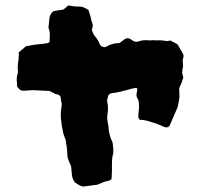

<svg xmlns="http://www.w3.org/2000/svg" viewBox="-20 -646 735 705"><path d="M653 -361Q650 -351 646.5 -342Q643 -333 638 -322Q638 -315 638.5 -306.5Q639 -298 639 -290Q638 -281 636.5 -273Q635 -265 633 -256Q633 -254 632 -251.5Q631 -249 630 -247Q623 -232 616.5 -216.5Q610 -201 603 -185Q601 -181 595.5 -179Q590 -177 585 -179Q578 -182 570.5 -185.5Q563 -189 554 -192Q539 -197 524 -201.5Q509 -206 493 -206Q492 -208 490 -211Q488 -214 488 -215Q488 -220 488 -225.5Q488 -231 489 -236Q491 -247 490.5 -256.5Q490 -266 489 -276Q487 -281 484 -286Q481 -291 481 -298Q482 -303 482.5 -308Q483 -313 484 -317Q485 -320 482.5 -322Q480 -324 478 -323Q466 -322 452 -317Q448 -316 444.5 -315Q441 -314 436 -313Q425 -310 413.5 -307.5Q402 -305 390 -304Q387 -303 385 -302Q383 -301 381 -300Q377 -295 376 -289Q375 -283 373 -278Q374 -277 373.5 -275Q373 -273 374 -271Q377 -258 376.5 -246Q376 -234 374 -221Q374 -218 373.5 -214.5Q373 -211 374 -208Q375 -198 377 -189.5Q379 -181 379 -171Q382 -146 393 -124Q394 -117 395 -110Q396 -103 396 -97Q396 -92 396 -86.5Q396 -81 394 -76Q392 -67 391.5 -58Q391 -49 391 -39Q391 -29 391 -17.5Q391 -6 390 5Q390 14 384 16Q368 20 362 22Q356 24 338 32Q326 34 312.5 35.5Q299 37 285 39Q276 37 268.5 32.5Q261 28 255 24Q245 10 244 -5Q243 -20 241 -36Q238 -44 234 -52Q230 -60 228 -70Q227 -74 227 -78Q227 -82 227 -86Q226 -96 225 -106Q224 -116 222 -126Q222 -129 221.5 -131Q221 -133 220 -136Q214 -148 211.5 -160Q209 -172 207 -185Q203 -211 203 -224Q203 -237 207 -263Q206 -267 205.5 -270.5Q205 -274 204 -278Q203 -283 203 -287Q203 -291 200 -294Q196 -299 189.5 -299.5Q183 -300 178 -304Q174 -306 169.5 -308Q165 -310 162 -312Q145 -313 130 -313.5Q115 -314 99 -315Q95 -315 92 -314.5Q89 -314 86 -314Q79 -313 72.5 -313Q66 -313 61 -313Q54 -315 50.5 -319Q47 -323 43 -328Q42 -339 41.5 -351.5Q41 -364 45 -376Q47 -383 46 -386Q44 -401 46.5 -415.5Q49 -430 49 -446V-454Q57 -460 63 -465.5Q69 -471 75 -476Q86 -478 96 -480Q106 -482 117 -483Q128 -484 137.5 -485Q147 -486 156 -488Q158 -489 159.5 -490Q161 -491 162 -492Q163 -506 163 -519Q163 -532 158 -544Q159 -555 160 -564Q161 -573 162 -582Q165 -597 177 -605Q185 -607 194 -608Q203 -609 213 -611Q217 -614 221.5 -618Q226 -622 230 -626L258 -622Q264 -622 270 -622Q276 -622 282 -621Q287 -619 292 -616.5Q297 -614 301 -612Q306 -609 306 -606Q308 -598 311 -589.5Q314 -581 315 -573Q316 -569 318 -564Q320 -559 321 -554Q320 -550 319.5 -545.5Q319 -541 317 -536Q319 -532 321 -526Q323 -520 327 -515Q341 -499 347 -482Q348 -481 349.5 -479.5Q351 -478 352 -476Q357 -474 362 -473Q367 -472 371 -475Q393 -488 419 -488Q424 -492 429 -495.5Q434 -499 439 -503Q449 -508 458 -503Q460 -502 462 -500.5Q464 -499 467 -497Q476 -491 486 -493Q496 -497 506 -498Q516 -499 526 -498Q531 -497 536 -498Q541 -499 546 -498Q556 -498 566.5 -498Q577 -498 587 -496Q591 -494 596 -495.5Q601 -497 607 -497Q613 -493 619.5 -490Q626 -487 633 -482Q635 -478 638 -472.5Q641 -467 644 -462Q647 -458 649 -453.5Q651 -449 653 -446Q655 -439 653 -434Q651 -429 651 -424Q651 -419 651.5 -414.5Q652 -410 652 -405V-401Q651 -396 650 -391Q649 -386 649 -381Q649 -377 650.5 -371.5Q652 -366 653 -361Z"/></svg>

Font: Daruma Drop One
Style: Regular
Weight: 400
Designer: Maniackers Design
Version: Version 1.000